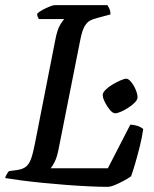

<svg xmlns="http://www.w3.org/2000/svg" viewBox="-31 -724 596 744"><path d="M386 0Q355 0 313 -2Q271 -4 225 -7.5Q179 -11 134 -15.5Q89 -20 51 -25Q13 -30 -11 -34Q-9 -42 -4.5 -49.5Q0 -57 4 -61L34 -65Q57 -68 69.5 -78Q82 -88 89.5 -109Q97 -130 104 -166L183 -568Q191 -610 202.5 -628.5Q214 -647 218 -650H120Q117 -654 115 -659Q113 -664 113 -671Q120 -678 133.5 -685.5Q147 -693 161 -698.5Q175 -704 181 -704H385Q388 -700 392.5 -691Q397 -682 397 -668L348 -655Q331 -651 318.5 -644.5Q306 -638 296.5 -621.5Q287 -605 280 -569L195 -141Q189 -113 180.5 -96Q172 -79 165 -72H387L474 -241Q486 -241 500.5 -236.5Q515 -232 524 -224Q520 -194 511 -158Q502 -122 493 -91Q484 -60 477 -41Q466 -33 448.5 -23.5Q431 -14 414 -7Q397 0 386 0ZM415 -285Q406 -285 395 -298Q384 -311 375.5 -328Q367 -345 367 -356Q367 -365 378 -376Q389 -387 405 -396.5Q421 -406 436 -412.5Q451 -419 458 -419Q467 -419 477.5 -406Q488 -393 495 -376Q502 -359 502 -347Q502 -338 492 -327.5Q482 -317 467.5 -307.5Q453 -298 438.5 -291.5Q424 -285 415 -285Z"/></svg>

Font: Texturina Medium
Style: Italic
Weight: 500
Italic angle: -11°
Designer: Guillermo Torres Carreño
Foundry: Omnibus-Type
Version: Version 1.002